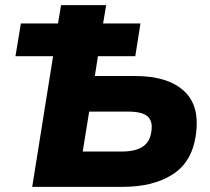

<svg xmlns="http://www.w3.org/2000/svg" viewBox="-20 -725 814 745"><path d="M105 0 186 -507H40L61 -634H205L217 -705H392L380 -634H525L505 -507H360L348 -430H506Q631 -430 694.5 -371.5Q758 -313 739 -195Q723 -94 648 -47Q573 0 457 0ZM301 -137H452Q506 -137 534 -156Q562 -175 567 -213Q574 -254 553 -273Q532 -292 477 -292H326Z"/></svg>

Font: Mulish Black
Style: Italic
Weight: 900
Italic angle: -9°
Designer: Vernon Adams
Foundry: Vernon Adams
Version: Version 3.603; ttfautohint (v1.8.3)